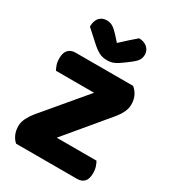

<svg xmlns="http://www.w3.org/2000/svg" viewBox="-204 -967 968 1077"><g transform="rotate(30 280.0 -428.5)"><path d="M78 -192 429 -609H479Q523 -573 523 -513Q523 -488 511.5 -463.5Q500 -439 482 -417L134 0H73Q56 -14 45 -38Q34 -62 34 -93Q34 -118 47 -144Q60 -170 78 -192ZM93 0 185 -143H511Q518 -131 524 -113Q530 -95 530 -73Q530 -35 513.5 -17.5Q497 0 468 0ZM447 -609 374 -466H62Q55 -478 49 -495.5Q43 -513 43 -535Q43 -573 60 -591Q77 -609 106 -609ZM280 -772Q305 -795 329 -817Q353 -839 375 -857Q407 -857 428 -839Q449 -821 449 -793Q449 -772 439 -756.5Q429 -741 401 -720L373 -699Q344 -677 324 -668.5Q304 -660 280 -660Q250 -660 228 -671.5Q206 -683 186 -701L103 -776Q103 -813 120.5 -833.5Q138 -854 170 -854Q190 -854 207.5 -843.5Q225 -833 253 -802Z"/></g></svg>

Font: Baloo Bhaijaan 2 ExtraBold
Style: Regular
Weight: 800
Designer: Sanskriti Dholi, Noopur Datye and Ek Type
Foundry: Ek Type
Version: Version 1.701